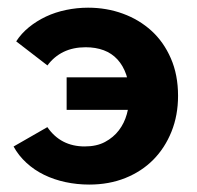

<svg xmlns="http://www.w3.org/2000/svg" viewBox="-20 -485 526 512"><path d="M217.8 7.2Q270.8 7.2 314.3 -10.3Q357.8 -27.8 388.8 -59.1Q419.8 -90.5 437.3 -134Q454.8 -177.5 454.8 -229.5Q454.8 -285.5 435.6 -329.4Q416.5 -373.3 383.8 -403Q351 -432.8 307.6 -448.6Q264.3 -464.5 214.8 -464.5Q185.3 -464.5 156.4 -458.5Q127.5 -452.5 102.6 -440.8Q77.7 -429 57.2 -412.4Q36.7 -395.7 23.2 -374.7L106.5 -310.5Q124 -334.2 149.5 -346.6Q175 -359 208.5 -359Q235.2 -359 256.6 -351Q278 -343 293.1 -326.6Q308.2 -310.2 316.6 -286Q325 -261.8 325 -229.8Q325 -204.8 318.2 -180.6Q311.5 -156.5 297 -137.5Q282.5 -118.5 260.1 -106.5Q237.8 -94.5 205.8 -94.5Q173.8 -94.5 148.9 -107.4Q124 -120.3 106.3 -146L16.2 -94.3Q29.5 -70 50.5 -50.8Q71.5 -31.5 97.6 -18.8Q123.8 -6 154.6 0.6Q185.5 7.2 217.8 7.2ZM157.7 -192H367.2V-278.8H157.7Z"/></svg>

Font: Tilda Sans VF
Style: Regular
Weight: 400
Designer: ParaType Ltd
Foundry: ParaType Ltd
Version: Version 1.010